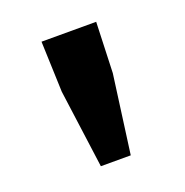

<svg xmlns="http://www.w3.org/2000/svg" viewBox="-76 -851 478 495"><g transform="rotate(-20 162.5 -603.0)"><path d="M121 -426H203L232 -641L237 -780H87L92 -641Z"/></g></svg>

Font: Genne Gothic Bold
Style: Regular
Weight: 700
Designer: Ryoko NISHIZUKA (kana & ideographs); Paul D. Hunt (Latin, Greek & Cyrillic); Wenlong ZHANG (bopomofo); Sandoll Communica
Foundry: Adobe Systems Incorporated
Version: Version 1.004;PS 1.004;hotconv 16.6.51;makeotf.lib2.5.65220